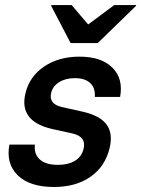

<svg xmlns="http://www.w3.org/2000/svg" viewBox="-20 -736 563 766"><path d="M195 10Q99.2 10 51.2 -36.2Q3.3 -82.5 17.5 -159.2H119.2Q115 -120.8 139.2 -99.6Q163.3 -78.3 210.8 -78.3Q252.5 -78.3 279.2 -94.6Q305.8 -110.8 313.3 -141.7Q325.8 -190 270 -203.3L186.7 -221.7Q54.2 -252.5 81.7 -364.2Q97.5 -430.8 155.8 -470.4Q214.2 -510 296.7 -510Q384.2 -510 428.3 -466.2Q472.5 -422.5 459.2 -349.2H358.3Q360.8 -385 340 -404.6Q319.2 -424.2 278.3 -424.2Q241.7 -424.2 216.2 -408.3Q190.8 -392.5 184.2 -365.8Q173.3 -321.7 225.8 -309.2L311.7 -290Q380 -274.2 405.8 -238.3Q431.7 -202.5 416.7 -142.5Q398.3 -70 340 -30Q281.7 10 195 10ZM261.7 -564.2 184.2 -712.5 185 -715.8H265.8L331.7 -638.3L435.8 -715.8H523.3L522.5 -712.5L370 -564.2Z"/></svg>

Font: Funnel Sans Medium
Style: Italic
Weight: 500
Italic angle: -14.036°
Version: Version 1.000; Beta; Release 5; Build 24; ttfautohint (v1.8.